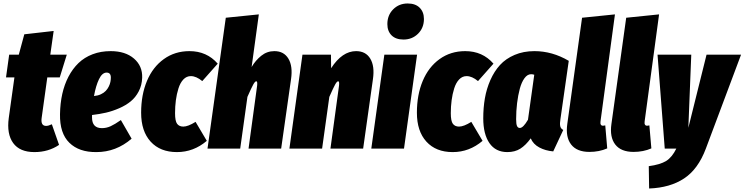

<svg xmlns="http://www.w3.org/2000/svg" viewBox="-20 -845 4235 1092"><path d="M249 -404.8 216.8 -173.8Q210.9 -128.9 242.2 -128.9Q255.4 -128.9 274.9 -138.2L315.9 -21Q255.4 20 175.8 20Q92.3 20 54.9 -31.5Q17.6 -83 29.8 -173.8L62 -404.8H14.2L32.2 -534.2H86.9L118.2 -649.9L285.2 -668.9L266.1 -534.2H359.9L319.8 -404.8Z M609.4 -554.2Q692.9 -554.2 741.9 -512Q791 -469.7 788.6 -402.8Q787.1 -359.9 769 -325.4Q751 -291 723.6 -268.6Q696.3 -246.1 658.2 -229.5Q620.1 -212.9 583 -204.3Q545.9 -195.8 503.4 -190.9V-176.8Q503.4 -116.2 559.6 -116.2Q585.4 -116.2 609.4 -127.2Q633.3 -138.2 667.5 -162.1L728.5 -56.2Q640.1 20 528.3 20Q429.7 21 374.5 -33Q319.3 -86.9 321.3 -195.8Q322.3 -257.3 334.2 -310.8Q346.2 -364.3 369.6 -409.2Q393.1 -454.1 426.5 -486.3Q460 -518.6 506.6 -536.4Q553.2 -554.2 609.4 -554.2ZM514.6 -298.8Q536.6 -300.8 553.7 -308.8Q570.8 -316.9 581.3 -327.9Q591.8 -338.9 598.6 -352.8Q605.5 -366.7 607.9 -379.2Q610.4 -391.6 610.4 -403.8Q610.4 -432.1 586.4 -432.1Q561 -432.1 543 -394.5Q524.9 -356.9 514.6 -298.8Z M1057.6 -554.2Q1156.2 -554.2 1218.3 -482.9L1130.4 -383.8Q1096.2 -412.1 1065.4 -412.1Q1041 -412.1 1022.9 -393.1Q1004.9 -374 994.9 -342Q984.9 -310.1 980.2 -274.7Q975.6 -239.3 975.6 -201.2Q975.6 -156.2 987.5 -140.6Q999.5 -125 1022.5 -125Q1049.3 -125 1092.3 -151.9L1156.2 -43.9Q1081.1 20 986.3 20Q891.1 20 836.9 -39.3Q782.7 -98.6 782.7 -204.1Q782.7 -305.7 815.9 -384.8Q849.1 -463.9 911.9 -509Q974.6 -554.2 1057.6 -554.2Z M1540.5 -554.2Q1594.7 -554.2 1620.4 -511.2Q1646 -468.3 1635.3 -395L1579.1 0H1393.6L1442.4 -357.9Q1445.3 -382.8 1437.5 -382.8Q1430.7 -382.8 1420.4 -364.5Q1410.2 -346.2 1387.2 -293.9L1346.2 0H1160.2L1264.2 -744.1L1452.1 -763.2L1411.1 -463.9Q1433.1 -501.5 1465.8 -527.8Q1498.5 -554.2 1540.5 -554.2Z M2005.4 -554.2Q2060.1 -554.2 2085.9 -511.5Q2111.8 -468.8 2101.1 -395L2045.4 0H1859.4L1908.2 -357.9Q1911.1 -382.8 1903.3 -382.8Q1896.5 -382.8 1886.2 -364.5Q1876 -346.2 1853 -293.9L1812 0H1626L1700.2 -534.2H1862.3L1863.3 -457Q1925.8 -554.2 2005.4 -554.2Z M2274.9 -620.1Q2231 -620.1 2207 -644Q2183.1 -668 2183.1 -708Q2183.1 -758.8 2216.3 -792Q2249.5 -825.2 2298.8 -825.2Q2342.8 -825.2 2366.9 -801Q2391.1 -776.9 2391.1 -736.8Q2391.1 -686.5 2357.7 -653.3Q2324.2 -620.1 2274.9 -620.1ZM2352.1 -534.2 2277.8 0H2091.8L2166 -534.2Z M2626 -554.2Q2724.6 -554.2 2786.6 -482.9L2698.7 -383.8Q2664.6 -412.1 2633.8 -412.1Q2609.4 -412.1 2591.3 -393.1Q2573.2 -374 2563.2 -342Q2553.2 -310.1 2548.6 -274.7Q2543.9 -239.3 2543.9 -201.2Q2543.9 -156.2 2555.9 -140.6Q2567.9 -125 2590.8 -125Q2617.7 -125 2660.6 -151.9L2724.6 -43.9Q2649.4 20 2554.7 20Q2459.5 20 2405.3 -39.3Q2351.1 -98.6 2351.1 -204.1Q2351.1 -305.7 2384.3 -384.8Q2417.5 -463.9 2480.2 -509Q2543 -554.2 2626 -554.2Z M3019.5 -554.2Q3121.1 -554.2 3214.8 -499L3167.5 -168Q3163.1 -142.1 3166.3 -127.4Q3169.4 -112.8 3183.6 -106L3126.5 16.1Q3082 12.2 3047.4 -6.3Q3012.7 -24.9 2998.5 -58.1Q2970.2 -19 2939.5 0.5Q2908.7 20 2865.7 20Q2798.8 20 2763.7 -31Q2728.5 -82 2728.5 -171.9Q2728.5 -231.9 2737.8 -285.9Q2747.1 -339.8 2769 -389.6Q2791 -439.5 2823.7 -475.3Q2856.4 -511.2 2906.7 -532.7Q2957 -554.2 3019.5 -554.2ZM3000.5 -422.9Q2979.5 -422.9 2962.9 -400.1Q2946.3 -377.4 2936.3 -340.1Q2926.3 -302.7 2920.9 -258.3Q2915.5 -213.9 2915.5 -167Q2915.5 -138.7 2920.7 -127.9Q2925.8 -117.2 2936.5 -117.2Q2955.6 -117.2 2982.9 -164.1L3018.6 -419.9Q3009.8 -422.9 3000.5 -422.9Z M3477.5 -763.2 3395.5 -155.8Q3391.6 -129.9 3409.7 -129.9Q3414.6 -129.9 3422.4 -131.8L3433.6 -1Q3387.7 19 3332.5 19Q3260.7 19 3228.3 -23.2Q3195.8 -65.4 3206.5 -140.1L3290.5 -744.1Z M3728.5 -763.2 3646.5 -155.8Q3642.6 -129.9 3660.6 -129.9Q3665.5 -129.9 3673.3 -131.8L3684.6 -1Q3638.7 19 3583.5 19Q3511.7 19 3479.2 -23.2Q3446.8 -65.4 3457.5 -140.1L3541.5 -744.1Z M4194.8 -534.2 3994.6 0Q3950.7 117.2 3870.8 169.9Q3791 222.7 3671.9 227.1L3669.9 100.1Q3734.9 91.3 3768.6 70.6Q3802.2 49.8 3826.7 0H3760.7L3719.7 -534.2H3911.6L3895 -118.2L3998.5 -534.2Z"/></svg>

Font: Fira Sans Compressed Heavy
Style: Italic
Weight: 900
Width: 3
Italic angle: -8°
Designer: Carrois Corporate & Edenspiekermann AG
Foundry: Carrois Corporate GbR & Edenspiekermann AG
Version: Version 4.203;PS 004.203;hotconv 1.0.88;makeotf.lib2.5.64775